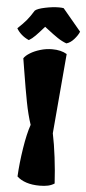

<svg xmlns="http://www.w3.org/2000/svg" viewBox="-71 -1015 475 1060"><g transform="rotate(5 166.5 -485.0)"><path d="M195.3 -746.6Q244.1 -746.6 276.4 -727.1L238.3 -284.7Q250.5 -226.6 259.5 -153.3Q268.6 -80.1 272.5 -9.3Q256.8 1 237.1 5.4Q217.3 9.8 190.9 9.8Q148.4 9.8 116.7 -0.7Q85 -11.2 64.9 -30.3Q68.8 -105 81.8 -187.3Q94.7 -269.5 112.3 -320.3Q94.2 -374.5 80.8 -444.1Q67.4 -513.7 51.3 -613.8L40 -683.1Q49.3 -697.8 72.8 -712.4Q96.2 -727.1 128.7 -736.8Q161.1 -746.6 195.3 -746.6ZM-7.3 -845.2Q24.4 -875 42 -896.2Q59.6 -917.5 80.1 -950.7Q93.3 -962.4 135.3 -971.2Q177.2 -980 211.9 -980Q228 -980 237.8 -978L339.4 -856.4Q331.1 -835.9 311.3 -813.7Q291.5 -791.5 269.5 -785.6Q244.1 -794.9 219.7 -811.3Q195.3 -827.6 160.2 -855L145 -866.7Q114.7 -832 96.9 -814Q79.1 -795.9 61.5 -785.6Q38.1 -795.9 20.5 -811.5Q2.9 -827.1 -7.3 -845.2Z"/></g></svg>

Font: Fruktur
Style: Regular
Weight: 400
Designer: Viktoriya Grabowska
Foundry: Viktoriya Grabowska
Version: Version 1.004; ttfautohint (v1.4.1)